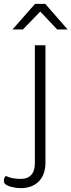

<svg xmlns="http://www.w3.org/2000/svg" viewBox="-74 -785 371 997"><path d="M-47 171Q-54 164 -54 153Q-54 144 -50.5 137Q-47 130 -42 129Q-14 144 35 144Q69 144 88 123.5Q107 103 107 63V-550H162V58Q162 123 127 157.5Q92 192 33 192Q10 192 -13 186Q-36 180 -47 171ZM108 -765H161L277 -632H223L135 -725L45 -632H-9Z"/></svg>

Font: Krub Light
Style: Regular
Weight: 300
Designer: Ekaluck Peanpanawate
Foundry: Cadson Demak Co.,Ltd.
Version: Version 1.000; ttfautohint (v1.6)